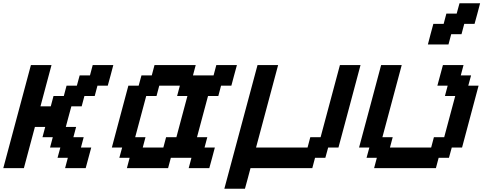

<svg xmlns="http://www.w3.org/2000/svg" viewBox="-20 -1020 2933 1165"><path d="M375 0H500Q505.9 -21 516.8 -62.5Q527.8 -104 533.7 -125H471.2L487.8 -187.5H425.3L441.9 -250H379.4Q384.8 -270.5 396 -312.3Q407.2 -354 413.1 -375H475.6L492.2 -437.5H554.7L571.3 -500H633.8Q639.6 -520.5 650.9 -562.3Q662.1 -604 667.5 -625H542.5L525.9 -562.5H463.4L446.3 -500H383.8L367.2 -437.5H304.7L288.1 -375H225.6Q236.8 -416.5 259 -500Q281.2 -583.5 292.5 -625H167.5Q139.6 -520.5 83.7 -312.3Q27.8 -104 0 0H125Q136.2 -42 158.4 -125Q180.7 -208 191.9 -250H254.4L237.8 -187.5H300.3L283.7 -125H346.2L329.1 -62.5H391.6Z M1125 0H1250Q1255.9 -21 1267.1 -62.5Q1278.3 -104 1283.7 -125H1221.2L1237.8 -187.5H1175.3Q1186.5 -229 1208.7 -312.5Q1231 -396 1242.2 -437.5H1304.7L1321.3 -500H1383.8Q1389.2 -520.5 1400.4 -562.3Q1411.6 -604 1417.5 -625H1292.5L1275.9 -562.5H1150.9L1167.5 -625H917.5L900.9 -562.5H838.4L821.3 -500H758.8Q742.2 -437.5 708.7 -312.5Q675.3 -187.5 658.7 -125H721.2L704.1 -62.5H766.6L750 0H1000L1016.6 -62.5H1141.6ZM971.2 -125H846.2L862.8 -187.5H800.3Q811.5 -229 833.7 -312.3Q856 -395.5 867.2 -437.5H929.7L946.3 -500H1071.3L1054.7 -437.5H1117.2Q1106 -396 1083.7 -312.5Q1061.5 -229 1050.3 -187.5H987.8Z M1341.3 125H1466.3Q1472.2 104 1483.4 62.5Q1494.6 21 1500 0H1875L1891.6 -62.5H1954.1L1971.2 -125H2033.7Q2056.2 -208.5 2100.8 -375.2Q2145.5 -542 2167.5 -625H2042.5L1925.3 -187.5H1862.8L1846.2 -125H1533.7Q1556.2 -208 1600.6 -375Q1645 -542 1667.5 -625H1542.5Q1508.8 -500 1441.9 -250Q1375 0 1341.3 125Z M2250 0H2625L2641.6 -62.5H2704.1L2721.2 -125H2783.7Q2800.3 -187.5 2833.7 -312.5Q2867.2 -437.5 2883.8 -500H2821.3L2838.4 -562.5H2775.9L2792.5 -625H2667.5Q2662.1 -604 2650.6 -562.3Q2639.2 -520.5 2633.8 -500H2696.3L2679.7 -437.5H2742.2Q2731 -396 2708.7 -312.5Q2686.5 -229 2675.3 -187.5H2612.8L2596.2 -125H2346.2L2362.8 -187.5H2300.3L2417.5 -625H2292.5Q2270.5 -542 2225.8 -375Q2181.2 -208 2158.7 -125H2221.2L2204.1 -62.5H2266.6ZM2576.2 -750H2701.2L2717.8 -812.5H2780.3L2796.9 -875H2859.4Q2865.2 -895.5 2876.5 -937.3Q2887.7 -979 2893.1 -1000H2768.1L2751 -937.5H2688.5L2671.9 -875H2609.4Q2603.5 -854 2592.5 -812.5Q2581.5 -771 2576.2 -750Z"/></svg>

Font: Faithful 32x
Style: Oblique
Weight: 400
Foundry: Faithful Resource Pack
Version: Version 1.0; January 27, 2023